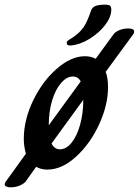

<svg xmlns="http://www.w3.org/2000/svg" viewBox="-85 -717 595 823"><path d="M490 -582Q490 -575 486 -570L368 -409Q378 -383 378 -343Q378 -266 339.5 -183Q301 -100 240.5 -45Q180 10 118 10Q91 10 70 -2L25 61Q17 71 -1 78.5Q-19 86 -40 86Q-51 86 -58 82.5Q-65 79 -65 73Q-65 68 -60 61L26 -58Q17 -90 17 -121Q17 -203 57 -286Q97 -369 158.5 -422.5Q220 -476 279 -476Q305 -476 325 -465L401 -569Q408 -580 426 -587.5Q444 -595 465 -595Q490 -595 490 -582ZM124 -180 261 -368Q250 -389 227 -389Q201 -389 177 -361.5Q153 -334 138.5 -286.5Q124 -239 124 -180ZM272 -289 136 -102Q148 -77 172 -77Q199 -77 222 -105.5Q245 -134 258.5 -183Q272 -232 272 -289ZM214 -522Q201 -522 201 -533Q201 -538 204.5 -541.5Q208 -545 214.5 -548.5Q221 -552 229 -558Q257 -577 273 -600Q289 -623 305 -671Q310 -686 324.5 -691.5Q339 -697 366 -697Q381 -697 386.5 -692.5Q392 -688 392 -676Q392 -644 365.5 -609.5Q339 -575 298 -550Q257 -525 217 -522Z"/></svg>

Font: Charm
Style: Bold
Weight: 700
Designer: Katatrad Aksorn Co.,Ltd.
Foundry: Cadson Demak Co.,Ltd.
Version: Version 1.001